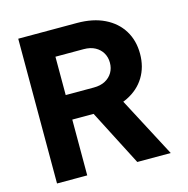

<svg xmlns="http://www.w3.org/2000/svg" viewBox="-108 -844 928 948"><g transform="rotate(-15 356.0 -370.0)"><path d="M368.4 -285.2H188V-410.6H366.2Q400.8 -410.6 424.8 -423.6Q448.8 -436.6 461.7 -458.6Q474.6 -480.6 474.6 -508.4Q474.6 -536.6 461.7 -558.6Q448.8 -580.6 424.8 -593.6Q400.8 -606.6 366.2 -606.6H188V-740H368.4Q449.8 -740 508.4 -711.4Q567 -682.8 598.4 -631.7Q629.8 -580.6 629.8 -512.8Q629.8 -445.6 598.4 -394.2Q567 -342.8 508.4 -314Q449.8 -285.2 368.4 -285.2ZM649.2 0H478.2L314.6 -317.8L473.2 -334.4ZM222.4 0H68V-740H222.4Z"/></g></svg>

Font: Be Vietnam Pro Variable Thin
Style: Regular
Weight: 100
Designer: Lam Bao, Tony Le, Vietanh Nguyen
Foundry: Yellow Type Foundry
Version: Version 1.002